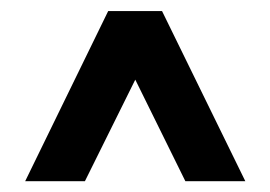

<svg xmlns="http://www.w3.org/2000/svg" viewBox="-20 -739 493 350"><path d="M226.6 -593.8 317.9 -408.7H427.2L275.4 -718.8H177.2L25.9 -408.7H134.8Z"/></svg>

Font: Winston SemiBold
Style: Regular
Weight: 600
Designer: Vernon Adams, Kim Jin-seong, David Berlow, Cristiano Sobral
Foundry: The Winston Project Authors
Version: Version 3.004